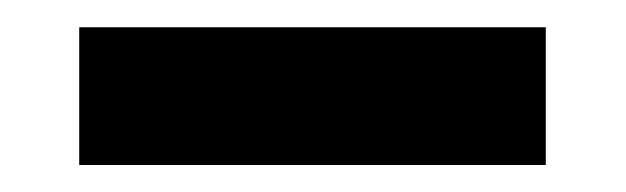

<svg xmlns="http://www.w3.org/2000/svg" viewBox="-20 -352 466 143"><path d="M386.5 -229.1V-331.7H39V-229.1Z"/></svg>

Font: Diatome Semibold
Style: Regular
Weight: 600
Designer: 15.100.17
Foundry: 15.100.17
Version: Version 1.005;Fontself Maker 3.5.8